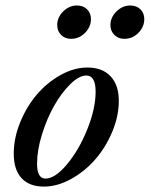

<svg xmlns="http://www.w3.org/2000/svg" viewBox="-20 -672 548 703"><path d="M435.1 -529.8Q413.1 -529.8 398.7 -544.2Q384.3 -558.6 384.3 -580.1Q384.3 -608.4 406.5 -630.1Q428.7 -651.9 456.5 -651.9Q480 -651.9 494.1 -637.9Q508.3 -624 508.3 -602.1Q508.3 -573.7 486.8 -551.8Q465.3 -529.8 435.1 -529.8ZM239.7 -529.8Q217.8 -529.8 203.6 -544.2Q189.5 -558.6 189.5 -580.1Q189.5 -608.4 211.4 -630.1Q233.4 -651.9 261.2 -651.9Q284.7 -651.9 298.8 -637.9Q313 -624 313 -602.1Q313 -573.7 291.5 -551.8Q270 -529.8 239.7 -529.8ZM140.6 11.2Q87.4 11.2 58.8 -19.8Q30.3 -50.8 30.3 -109.4Q30.3 -166.5 54 -224.4Q77.6 -282.2 115 -325.9Q152.3 -369.6 201.7 -397.2Q251 -424.8 299.8 -424.8Q354.5 -424.8 384.8 -392.8Q415 -360.8 415 -302.7Q415 -246.6 390.9 -189.2Q366.7 -131.8 328.6 -88.1Q290.5 -44.4 240.2 -16.6Q189.9 11.2 140.6 11.2ZM146.5 -18.1Q181.6 -18.1 225.3 -70.3Q269 -122.6 299.6 -198.5Q330.1 -274.4 330.1 -336.4Q330.1 -395.5 295.9 -395.5Q269.5 -395.5 237.3 -363.8Q205.1 -332 178.5 -285.2Q151.9 -238.3 133.8 -180.2Q115.7 -122.1 115.7 -72.8Q115.7 -18.1 146.5 -18.1Z"/></svg>

Font: Elstob 18pt Medium
Style: Italic
Weight: 500
Italic angle: -20°
Designer: Peter S. Baker
Version: Version 1.015